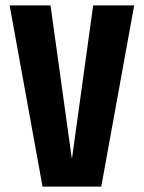

<svg xmlns="http://www.w3.org/2000/svg" viewBox="-20 -695 538 715"><path d="M138.4 0H357.1L479.7 -675H327L248.4 -107.2H247.1L168.1 -675H15.9Z"/></svg>

Font: Anybody Thin Condensed
Style: Regular
Weight: 100
Width: 3
Version: Version 1.113;gftools[0.9.25]